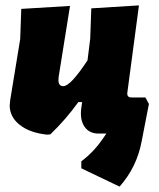

<svg xmlns="http://www.w3.org/2000/svg" viewBox="-20 -496 591 713"><path d="M154 4Q90 -3 53 -32.5Q16 -62 16 -105L18 -125L55 -351L59 -463L240 -474L198 -212L197 -199Q197 -176 215 -176Q242 -176 305 -272L315 -352L319 -465L496 -476L453 -153Q450 -134 469 -134H520L533 -110L506 29Q488 125 424 197L282 129V103Q329 68 364 16L375 0H346Q311 0 293.5 -26Q276 -52 282 -96L285 -117H271Q225 -53 167 3Z"/></svg>

Font: Alegreya Sans Black
Style: Italic
Weight: 900
Italic angle: -7°
Designer: Juan Pablo del Peral
Foundry: Huerta Tipografica
Version: Version 2.007